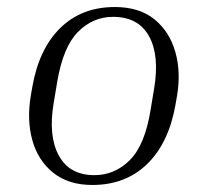

<svg xmlns="http://www.w3.org/2000/svg" viewBox="-20 -517 592 547"><path d="M484 -242 480 -219Q461 -110 399.5 -50Q338 10 243 10Q175 10 131.5 -25Q88 -60 72 -118Q56 -176 68 -246L72 -269Q91 -378 152 -437.5Q213 -497 307 -497Q377 -497 420 -462Q463 -427 479.5 -369Q496 -311 484 -242ZM419 -264Q435 -359 404.5 -414Q374 -469 302 -469Q245 -469 202.5 -426.5Q160 -384 143 -284L133 -224Q117 -130 147.5 -74Q178 -18 249 -18Q307 -18 350 -61Q393 -104 409 -204Z"/></svg>

Font: Inria Serif Light
Style: Italic
Weight: 300
Italic angle: -10°
Designer: Black Foundry Team
Foundry: Black Foundry
Version: Version 1.000; ttfautohint (v1.8.3)